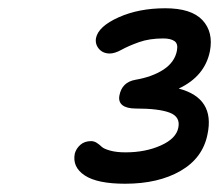

<svg xmlns="http://www.w3.org/2000/svg" viewBox="-20 -865 525 460"><path d="M279.8 -424.8Q212.9 -424.8 182.9 -444.8Q152.8 -464.8 159.2 -497.1Q162.6 -509.3 172.6 -518.1Q182.6 -526.9 198.2 -526.9Q205.6 -526.9 211.9 -522.7Q218.3 -518.6 223.6 -513.4Q229 -508.3 243.9 -504.2Q258.8 -500 280.8 -500Q328.6 -500 365.5 -516.6Q402.3 -533.2 407.2 -559.1Q412.6 -585 386.7 -595Q360.8 -605 305.2 -605Q283.7 -605 273.4 -613Q263.2 -621.1 266.1 -636.2Q272 -668 304.2 -673.8Q344.7 -680.7 371.6 -698.2Q398.4 -715.8 403.8 -743.2Q407.2 -760.3 397.9 -766.6Q388.7 -772.9 371.1 -772.9Q337.9 -772.9 312.7 -763.9Q287.6 -754.9 271.2 -745.8Q254.9 -736.8 243.2 -736.8Q226.6 -736.8 217 -748Q207.5 -759.3 210 -773.9Q215.8 -801.8 264.2 -823.5Q312.5 -845.2 376 -845.2Q438.5 -845.2 465.1 -816.7Q491.7 -788.1 482.9 -742.2Q470.7 -682.1 408.2 -652.8Q495.6 -629.9 477.1 -543Q465.8 -486.3 412.6 -455.6Q359.4 -424.8 279.8 -424.8Z"/></svg>

Font: Shantell Sans Irregular Bouncy
Style: Italic
Weight: 400
Italic angle: -11.31°
Designer: Stephen Nixon, Anya Danilova, Shantell Martin
Foundry: Arrow Type
Version: Version 1.006;[9816181b4]